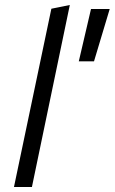

<svg xmlns="http://www.w3.org/2000/svg" viewBox="-20 -750 460 770"><path d="M36 0ZM260 -730 108 0H36L186 -715ZM345 -714H420L357 -504H296Z"/></svg>

Font: Red Hat Text
Style: Italic
Weight: 400
Italic angle: -12°
Designer: Pentagram / MCKL
Foundry: Pentagram / MCKL
Version: Version 1.005; Red Hat Text Italic